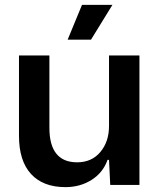

<svg xmlns="http://www.w3.org/2000/svg" viewBox="-20 -760 660 789"><path d="M249 9Q157 9 107.5 -45Q58 -99 58 -202V-532H183V-235Q183 -93 297 -93Q357 -93 392.5 -135.5Q428 -178 428 -242V-532H553V0H433L428 -103H422Q403 -50 356 -20.5Q309 9 249 9ZM258 -597 317 -740H442L354 -597Z"/></svg>

Font: Mona Sans SemiBold
Style: Regular
Weight: 600
Designer: Deni Anggara
Foundry: GitHub
Version: Version 2.000;Glyphs 3.2.3 (3260)